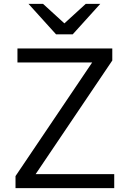

<svg xmlns="http://www.w3.org/2000/svg" viewBox="-20 -970 663 990"><path d="M60 0V-62L483 -689L513 -648H70V-720H559V-658L136 -31L106 -72H569V0ZM269 -793 127 -950H202L352 -813H272L422 -950H497L355 -793Z"/></svg>

Font: Instrument Sans
Style: Regular
Weight: 400
Designer: Rodrigo Fuenzalida
Foundry: fragTYPE
Version: Version 1.000;gftools[0.9.28]